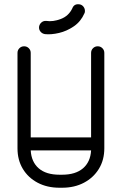

<svg xmlns="http://www.w3.org/2000/svg" viewBox="-20 -876 570 900"><path d="M407 -628Q407 -641 416 -650Q425 -659 438 -659Q451 -659 460 -650Q469 -641 469 -628V-181Q469 -126 443.5 -84.5Q418 -43 373.5 -19.5Q329 4 271 4H259Q201 4 156.5 -19.5Q112 -43 87 -84.5Q62 -126 62 -181V-628Q62 -641 71 -650Q80 -659 93 -659Q106 -659 115 -650Q124 -641 124 -628V-232H407ZM259 -57H271Q334 -57 369 -87Q404 -117 407 -171H124Q127 -117 161.5 -87Q196 -57 259 -57ZM319 -837Q327 -858 350 -856Q363 -855 371 -845Q379 -835 378 -822Q378 -818 376 -814Q359 -775 326 -752.5Q293 -730 256.5 -721.5Q220 -713 191 -716Q178 -718 170 -727.5Q162 -737 163 -750Q165 -763 174.5 -771Q184 -779 197 -778Q228 -773 265 -787Q302 -801 319 -837Z"/></svg>

Font: Libertine Sup Medium
Style: Regular
Weight: 500
Designer: Bastien Sozeau
Foundry: NBR — Bastien Sozeau
Version: Version 2.003; ttfautohint (v1.8.4.7-5d5b);gftools[0.9.33]